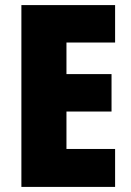

<svg xmlns="http://www.w3.org/2000/svg" viewBox="-20 -734 515 754"><path d="M432 0H64V-714H432V-567H241V-443H418V-296H241V-149H432Z"/></svg>

Font: Noto Sans Kannada Condensed Black
Style: Regular
Weight: 900
Width: 3
Designer: Jelle Bosma - Monotype Design Team
Foundry: Monotype Imaging Inc.
Version: Version 2.005; ttfautohint (v1.8.4.7-5d5b)